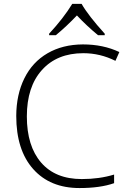

<svg xmlns="http://www.w3.org/2000/svg" viewBox="-20 -951 661 981"><path d="M405.8 -679.2Q271.5 -679.2 194.3 -593.3Q117.2 -507.8 117.2 -356.4Q117.2 -205.1 189.9 -120.6Q262.7 -36.1 397.9 -36.1Q487.8 -36.1 563 -59.1V-15.1Q492.2 9.8 386.2 9.8Q235.8 9.8 149.4 -87.4Q63 -184.6 63 -358.9Q63.5 -467.8 104.5 -550.8Q145.5 -633.8 222.7 -678.7Q299.8 -723.6 403.8 -724.1Q507.3 -724.1 589.8 -685.1L569.8 -640.1Q491.7 -679.2 405.8 -679.2ZM515.1 -771H481Q421.4 -820.3 373 -872.1Q320.3 -816.4 265.1 -771H231V-778.8Q304.7 -858.4 349.1 -931.2H397Q430.2 -872.6 515.1 -778.8Z"/></svg>

Font: OpenSans-Light
Style: Regular
Weight: 300
Foundry: Ascender Corporation
Version: Version 1.10